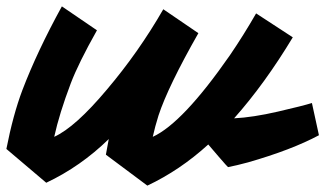

<svg xmlns="http://www.w3.org/2000/svg" viewBox="-61 -555 1020 602"><path d="M280 -119Q192 -33 84 18L-41 -88Q-20 -195 9 -272Q56 -395 133 -535L243 -460Q185 -357 161 -294Q125 -199 109 -126Q175 -156 274 -274Q374 -392 451 -526L561 -451Q466 -284 436 -193Q425 -158 418 -126Q512 -169 660 -382Q703 -445 742 -513L857 -438Q769 -292 673 -184Q732 -187 810 -205Q888 -223 917 -232L939 -131Q853 -85 717 -46Q680 -36 654 -31Q653 -31 624.5 -64Q596 -97 592 -102Q503 -21 401 27L271 -70Z"/></svg>

Font: Vampiro One
Style: Regular
Weight: 400
Designer: Riccardo De Franceschi
Foundry: Sorkin Type Co.
Version: Version 1.002